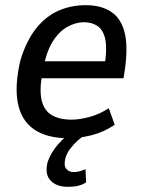

<svg xmlns="http://www.w3.org/2000/svg" viewBox="-20 -526 557 743"><path d="M246 9Q161 9 111.5 -25.5Q62 -60 49 -127.5Q36 -195 59 -293Q82 -368 119 -415Q156 -462 205 -484Q254 -506 312 -506Q369 -506 407.5 -482Q446 -458 461 -405Q476 -352 464 -262L458 -223H123L134 -289H404L384 -267Q395 -334 388 -371Q381 -408 359 -424Q337 -440 305 -440Q273 -440 240.5 -422Q208 -404 183.5 -364.5Q159 -325 147 -259L143 -238Q132 -175 141.5 -136.5Q151 -98 180.5 -80.5Q210 -63 257 -63Q287 -63 325 -73Q363 -83 401 -107L424 -43Q380 -14 333.5 -2.5Q287 9 246 9ZM243 197Q198 197 175 172Q152 147 165 99Q177 64 206.5 30.5Q236 -3 281 -31L304 0Q294 6 279.5 19Q265 32 252 49Q239 66 233 86Q226 115 236.5 127.5Q247 140 266 140Q276 140 287 137Q298 134 311 129L313 180Q299 189 282 193Q265 197 243 197Z"/></svg>

Font: Nunito Sans 7pt Condensed Medium
Style: Italic
Weight: 500
Width: 3
Italic angle: -9°
Designer: Vernon Adams
Foundry: Vernon Adams
Version: Version 3.101;gftools[0.9.27]